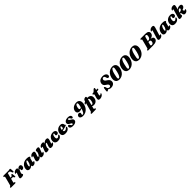

<svg xmlns="http://www.w3.org/2000/svg" viewBox="1501 -5123 9770 9770"><g transform="rotate(-45 6386.0 -237.5)"><path d="M149.5 -661.5Q149.5 -678.5 161.2 -689.2Q173 -700 196 -700H554Q588 -700 609.5 -708.5Q631 -717 650.5 -717Q687 -717 693 -678L703.5 -513Q709.5 -475 674.5 -470Q639.5 -465 621 -508.5L612.5 -534Q596 -590.5 571.5 -613.8Q547 -637 502.5 -637H439.5Q433.5 -618 422.5 -577.8Q411.5 -537.5 397.8 -485.5Q384 -433.5 370 -378.5H429Q455 -378.5 472 -393.2Q489 -408 502 -443.5Q515 -465 536 -465Q566.5 -465 570.5 -432.5L588.5 -272.5Q592 -250 582 -239.5Q572 -229 555 -228.5Q542.5 -228.5 534.2 -235Q526 -241.5 520 -252Q506 -285 485.8 -300.2Q465.5 -315.5 425 -315.5H353.5Q336 -247 322 -192Q308 -137 303.5 -119Q298 -99 299.2 -88.8Q300.5 -78.5 319.5 -74.5L353.5 -69Q366 -66.5 371.2 -58.2Q376.5 -50 376.5 -38.5Q376.5 -21.5 364.8 -10.8Q353 0 330 0H42Q18.5 0 10.5 -9.2Q2.5 -18.5 2.5 -32.5Q2.5 -45.5 10.5 -55.5Q18.5 -65.5 31 -70.5L53.5 -77.5Q70.5 -83.5 81 -118.5Q87 -137 97.2 -174.2Q107.5 -211.5 120 -259Q132.5 -306.5 145.5 -357Q158.5 -407.5 170.2 -453.2Q182 -499 190.5 -532.8Q199 -566.5 202.5 -580Q208 -601.5 206.2 -610.5Q204.5 -619.5 193 -624L172 -631.5Q161.5 -637 155.5 -643.8Q149.5 -650.5 149.5 -661.5Z M696.5 -328.5Q675 -339.5 696.5 -381.5Q720.5 -428 770.8 -456.5Q821 -485 886 -485Q961.5 -485 961.5 -421Q961.5 -410 958.5 -397Q955.5 -384 951 -370.5Q989 -435.5 1034.2 -460.2Q1079.5 -485 1117.5 -485Q1166.5 -485 1193 -454.2Q1219.5 -423.5 1217.5 -373.5Q1215 -307 1177.2 -269.5Q1139.5 -232 1091.5 -232Q1055.5 -232 1040.2 -247.2Q1025 -262.5 1025 -281Q1025 -295.5 1029.5 -308.8Q1034 -322 1034 -335Q1034 -356 1015.5 -356Q998.5 -356 979.8 -329.2Q961 -302.5 933 -224Q920.5 -188 915.8 -166.2Q911 -144.5 911 -126Q911 -107.5 919 -99.2Q927 -91 935 -82.8Q943 -74.5 943 -56Q943 -25 897.5 -5Q852 15 758.5 15Q698.5 15 685.8 -19.5Q673 -54 695 -113L761.5 -289.5Q774.5 -323.5 770.5 -336.8Q766.5 -350 756.5 -350Q747 -350 731.5 -338Q719.5 -328.5 711.8 -326.8Q704 -325 696.5 -328.5Z M1735.5 -180Q1726.5 -145 1730 -131.5Q1733.5 -118 1743.5 -118Q1753 -118 1768.5 -130Q1780.5 -140 1788.2 -141.8Q1796 -143.5 1803.5 -139.5Q1825 -128.5 1803.5 -86.5Q1780 -41 1732.2 -13Q1684.5 15 1631 15Q1585.5 15 1566 -7.8Q1546.5 -30.5 1546.5 -69.5Q1546.5 -73.5 1546.5 -77.5Q1517 -34.5 1468 -9.8Q1419 15 1363 15Q1293 15 1255.8 -29Q1218.5 -73 1229.5 -161Q1237 -220.5 1265.5 -278Q1294 -335.5 1343.8 -382.2Q1393.5 -429 1463.5 -457Q1533.5 -485 1624 -485Q1731.5 -485 1781.2 -464.2Q1831 -443.5 1827 -413.5Q1824.5 -395.5 1814.5 -388.2Q1804.5 -381 1794 -373.8Q1783.5 -366.5 1778.5 -348ZM1439.5 -163.5Q1435 -125.5 1442.2 -111Q1449.5 -96.5 1461.5 -96.5Q1484 -96.5 1509.8 -127.5Q1535.5 -158.5 1557.8 -212.8Q1580 -267 1592 -336.5Q1599 -375.5 1593.5 -393.2Q1588 -411 1571.5 -411Q1549.5 -411 1528 -388Q1506.5 -365 1488.2 -328Q1470 -291 1457.2 -247.5Q1444.5 -204 1439.5 -163.5Z M2467 -141.5Q2488.5 -130.5 2467 -88.5Q2443 -42 2392.2 -13.5Q2341.5 15 2273 15Q2186.5 15 2186.5 -49Q2186.5 -62 2191.2 -77Q2196 -92 2203 -108.5Q2153 -40 2095 -12.5Q2037 15 1985.5 15Q1913 15 1894.5 -31.5Q1876 -78 1901.5 -150L1950.5 -289.5Q1962.5 -323.5 1959 -336.8Q1955.5 -350 1945.5 -350Q1936 -350 1920.5 -338Q1908.5 -328.5 1900.8 -326.8Q1893 -325 1885.5 -328.5Q1864 -339.5 1885.5 -381.5Q1909.5 -428 1959.2 -456.5Q2009 -485 2076.5 -485Q2152.5 -485 2169 -442.5Q2185.5 -400 2161 -331.5L2112 -192.5Q2086.5 -126 2125 -126Q2151.5 -126 2180.8 -159.2Q2210 -192.5 2230.5 -246Q2244.5 -282 2252.2 -306.8Q2260 -331.5 2260 -347.5Q2260 -364 2254.2 -378Q2248.5 -392 2248.5 -410Q2248.5 -444 2291.5 -464.5Q2334.5 -485 2412 -485Q2467 -485 2478.8 -450.5Q2490.5 -416 2468.5 -357L2402 -180.5Q2389.5 -147 2393.2 -133.5Q2397 -120 2407 -120Q2416.5 -120 2432 -132Q2444 -142 2451.8 -143.8Q2459.5 -145.5 2467 -141.5Z M2559 -328.5Q2537.5 -339.5 2559 -381.5Q2583 -428 2633.8 -456.5Q2684.5 -485 2753 -485Q2839.5 -485 2839.5 -421Q2839.5 -408 2834.8 -393Q2830 -378 2823 -361.5Q2873 -430 2931 -457.5Q2989 -485 3040.5 -485Q3113 -485 3131.5 -438.5Q3150 -392 3124.5 -320L3075.5 -180.5Q3063.5 -146.5 3067 -133.2Q3070.5 -120 3080.5 -120Q3090 -120 3105.5 -132Q3117.5 -142 3125.2 -143.8Q3133 -145.5 3140.5 -141.5Q3162 -130.5 3140.5 -88.5Q3116.5 -42 3066.8 -13.5Q3017 15 2949.5 15Q2874 15 2857.2 -27.5Q2840.5 -70 2865 -138.5L2914 -277.5Q2939.5 -344 2901 -344Q2875 -344 2845.5 -310.8Q2816 -277.5 2795.5 -224Q2781.5 -188 2773.8 -163.2Q2766 -138.5 2766 -122.5Q2766 -106 2771.8 -92Q2777.5 -78 2777.5 -60Q2777.5 -26 2734.5 -5.5Q2691.5 15 2614 15Q2559.5 15 2547.5 -19.5Q2535.5 -54 2557.5 -113L2624 -289.5Q2637 -323.5 2633 -336.8Q2629 -350 2619 -350Q2609.5 -350 2594 -338Q2582 -328.5 2574.2 -326.8Q2566.5 -325 2559 -328.5Z M3501.5 -412Q3477.5 -412 3453.2 -374.8Q3429 -337.5 3419 -265Q3407.5 -183.5 3428.5 -146Q3449.5 -108.5 3494.5 -108.5Q3519.5 -108.5 3540.8 -121.2Q3562 -134 3582 -156Q3600.5 -176.5 3611 -187Q3621.5 -197.5 3636.5 -197Q3651.5 -196.5 3659 -181Q3666.5 -165.5 3658 -136Q3638 -69.5 3572.5 -27.2Q3507 15 3399.5 15Q3292.5 15 3239.5 -45.2Q3186.5 -105.5 3200 -217Q3209 -291.5 3251.2 -352.2Q3293.5 -413 3363.8 -449Q3434 -485 3527.5 -485Q3589 -485 3628.5 -464.2Q3668 -443.5 3686.2 -410.8Q3704.5 -378 3702.5 -342Q3700 -294.5 3666.8 -268.5Q3633.5 -242.5 3595 -242.5Q3557 -242.5 3537.2 -259Q3517.5 -275.5 3518.5 -302Q3519 -322 3524.5 -337.8Q3530 -353.5 3530.5 -374Q3531 -390.5 3523.5 -401.2Q3516 -412 3501.5 -412Z M4225 -149Q4214 -106.5 4179.8 -69Q4145.5 -31.5 4087.5 -8.2Q4029.5 15 3945.5 15Q3820.5 15 3769 -43.5Q3717.5 -102 3727 -201Q3735 -282 3778.5 -346.2Q3822 -410.5 3893.2 -447.8Q3964.5 -485 4055.5 -485Q4138 -485 4175.8 -446Q4213.5 -407 4222 -348Q4224 -336.5 4228 -327.2Q4232 -318 4239 -315Q4255 -308.5 4255 -293Q4255 -280.5 4245.2 -269.5Q4235.5 -258.5 4209 -251.5Q4180.5 -244 4134 -232Q4087.5 -220 4035.2 -206.5Q3983 -193 3938 -181.5Q3953.5 -106.5 4028 -106.5Q4066 -106.5 4096 -125Q4126 -143.5 4151 -172Q4167 -190.5 4177.5 -197Q4188 -203.5 4200.5 -203Q4215 -202.5 4223.8 -189.8Q4232.5 -177 4225 -149ZM3936 -250Q3935.5 -244.5 3935 -239Q3962.5 -246.5 3990.5 -253.8Q4018.5 -261 4040.5 -267.5Q4044.5 -285.5 4047 -308.8Q4049.5 -332 4050 -359Q4050 -414 4018.5 -414Q3992 -414 3967.8 -370.2Q3943.5 -326.5 3936 -250Z M4503.5 -50Q4524.5 -50 4536.2 -61.5Q4548 -73 4548 -91.5Q4548 -106 4541.2 -117.8Q4534.5 -129.5 4515.5 -142.2Q4496.5 -155 4459 -173Q4394.5 -204 4367 -236Q4339.5 -268 4339.5 -316.5Q4339.5 -362 4369.8 -400.2Q4400 -438.5 4458 -461.8Q4516 -485 4600.5 -485Q4699 -485 4746 -450.2Q4793 -415.5 4793.5 -362Q4794 -325 4779.2 -305.5Q4764.5 -286 4738 -286Q4713.5 -286 4695.5 -301.5Q4677.5 -317 4658.5 -357.5Q4641 -390 4621.2 -406.2Q4601.5 -422.5 4576 -422.5Q4536 -422.5 4536 -384.5Q4536 -365 4553 -344.8Q4570 -324.5 4626 -294Q4674 -268 4700.2 -245.8Q4726.5 -223.5 4736.5 -199.8Q4746.5 -176 4746.5 -145Q4746.5 -98 4714.5 -62Q4682.5 -26 4625 -5.5Q4567.5 15 4490 15Q4415 15 4369 -2.2Q4323 -19.5 4302.2 -48.8Q4281.5 -78 4281.5 -113.5Q4282.5 -146.5 4297.2 -165.8Q4312 -185 4338 -185Q4368.5 -185 4388 -166.2Q4407.5 -147.5 4425 -110.5Q4443.5 -76 4461.8 -63Q4480 -50 4503.5 -50Z M5210.5 16.5Q5137.5 16.5 5091 -5Q5044.5 -26.5 5025.5 -61Q5006.5 -95.5 5014.5 -134Q5025 -182.5 5060 -209.5Q5095 -236.5 5141.5 -236.5Q5193.5 -236.5 5213.2 -210.5Q5233 -184.5 5220 -138.5L5210.5 -105Q5194 -44.5 5246.5 -44.5Q5286 -44.5 5328.5 -105.8Q5371 -167 5415.5 -315.5Q5381.5 -294 5339.2 -281.5Q5297 -269 5250.5 -269Q5187.5 -269 5145.2 -296.2Q5103 -323.5 5088.5 -373.5Q5074 -423.5 5093 -490.5Q5112.5 -559 5163 -609.8Q5213.5 -660.5 5285.8 -688.8Q5358 -717 5442.5 -717Q5538.5 -717 5595.2 -669.8Q5652 -622.5 5665.8 -536.8Q5679.5 -451 5646 -335Q5614 -223 5549.2 -144.5Q5484.5 -66 5397.2 -24.8Q5310 16.5 5210.5 16.5ZM5312.5 -503.5Q5291 -421 5306 -383Q5321 -345 5353 -345Q5396 -345 5434.5 -382Q5463.5 -486.5 5468.8 -546.2Q5474 -606 5461.5 -631Q5449 -656 5424.5 -656Q5352.5 -656 5312.5 -503.5Z M5741.5 -324Q5727.5 -313 5713 -312Q5698.5 -311 5690 -321Q5682 -331 5687.5 -348Q5693 -365 5711 -381Q5748 -414.5 5798.5 -438L5808.5 -474.5Q5818.5 -510 5842.5 -534Q5866.5 -558 5896.5 -570Q5926.5 -582 5954.5 -582Q5993 -582 6003.5 -558.2Q6014 -534.5 6002 -484.5Q6012.5 -485 6023.5 -485Q6141.5 -485 6205 -418.2Q6268.5 -351.5 6252.5 -224Q6243 -150.5 6207.2 -96.8Q6171.5 -43 6115.5 -14Q6059.5 15 5989 15Q5954.5 15 5926.8 8Q5899 1 5878 -11.5L5846.5 108.5Q5840 133.5 5844.5 145.8Q5849 158 5866.5 162L5893 168Q5928 175.5 5928 203Q5928.5 219 5914.8 229.2Q5901 239.5 5879 240L5605.5 244.5Q5588.5 245 5578 236Q5567.5 227 5567.5 213Q5567.5 199.5 5575.5 189.2Q5583.5 179 5605.5 167Q5624.5 156.5 5632.2 147.8Q5640 139 5645 121.5L5773.5 -347.5Q5757.5 -336.5 5741.5 -324ZM5934.5 -67.5Q5972 -67 6001.8 -109.8Q6031.5 -152.5 6047.5 -252Q6060 -329.5 6042.5 -369.2Q6025 -409 5986 -412Q5984.5 -412 5983 -412L5897 -83.5Q5913.5 -68 5934.5 -67.5Z M6367.5 -375 6347.5 -383.5Q6323.5 -393.5 6323.5 -419Q6323.5 -435.5 6337.2 -445Q6351 -454.5 6374 -454.5H6395Q6415.5 -454.5 6432.2 -463.5Q6449 -472.5 6466 -489.5L6543 -566.5Q6565.5 -589 6594.5 -589Q6629.5 -589 6629.5 -556.5Q6629.5 -548 6627.2 -532.8Q6625 -517.5 6619.5 -498L6606.5 -451H6691Q6718.5 -451 6718.5 -424.5Q6718.5 -400 6699.2 -385.8Q6680 -371.5 6647.5 -371.5H6584.5L6532 -182.5Q6522.5 -147.5 6529.2 -133Q6536 -118.5 6559.5 -118.5Q6587 -118.5 6616.5 -149.5Q6634.5 -168 6648.5 -168Q6658.5 -168 6664.8 -160.8Q6671 -153.5 6669 -140.5Q6664.5 -106 6632 -70Q6599.5 -34 6546 -9.5Q6492.5 15 6424.5 15Q6351 15 6328.8 -29.8Q6306.5 -74.5 6334.5 -169.5L6375.5 -309Q6385.5 -342 6383.2 -355.8Q6381 -369.5 6367.5 -375Z M7232.5 13Q7177 13 7144.2 -0.5Q7111.5 -14 7094 -27.2Q7076.5 -40.5 7065.5 -40.5Q7054.5 -40.5 7038.8 -28Q7023 -15.5 7005.2 -3Q6987.5 9.5 6970.5 9.5Q6929.5 9.5 6932.5 -36L6953.5 -213Q6956.5 -265 6995.5 -265Q7012.5 -265 7023.2 -253.5Q7034 -242 7045 -218.5L7062.5 -153Q7078 -108.5 7112 -85.2Q7146 -62 7187.5 -62Q7220.5 -62 7240.2 -78.2Q7260 -94.5 7264.5 -122.5Q7271.5 -160.5 7248.5 -196Q7225.5 -231.5 7160 -269Q7082 -314.5 7050 -367Q7018 -419.5 7026 -491Q7033 -553 7069.2 -604Q7105.5 -655 7171.2 -685.2Q7237 -715.5 7331.5 -715.5Q7414.5 -715.5 7470.8 -689.5Q7527 -663.5 7555 -622.5Q7583 -581.5 7580.5 -537Q7578.5 -499 7558.2 -473.5Q7538 -448 7501 -448Q7472.5 -448 7454.2 -463.8Q7436 -479.5 7422.5 -519L7410 -564Q7397.5 -607 7374.2 -627.8Q7351 -648.5 7320 -648.5Q7282 -648.5 7258.8 -624.8Q7235.5 -601 7230 -565Q7224.5 -525.5 7246 -491Q7267.5 -456.5 7328 -418.5Q7396.5 -375 7432.5 -336Q7468.5 -297 7480.2 -256.8Q7492 -216.5 7486.5 -170Q7481 -117 7447.8 -75.8Q7414.5 -34.5 7359.2 -10.8Q7304 13 7232.5 13Z M8028 -714Q8123.5 -714 8181.8 -668Q8240 -622 8257.5 -540Q8275 -458 8247 -349.5Q8216 -228.5 8151.5 -148Q8087 -67.5 8004 -27.2Q7921 13 7833.5 13Q7730.5 13 7670.2 -33Q7610 -79 7593.5 -161.8Q7577 -244.5 7605 -355Q7633 -465 7694 -545.5Q7755 -626 7841 -670Q7927 -714 8028 -714ZM8015 -348.5Q8042 -460 8051.2 -526Q8060.5 -592 8049.2 -621Q8038 -650 8003 -650Q7959.5 -650 7916 -575.5Q7872.5 -501 7839.5 -366.5Q7810.5 -246 7800.8 -177.2Q7791 -108.5 7803 -79.5Q7815 -50.5 7849.5 -50.5Q7888 -50.5 7932.5 -122Q7977 -193.5 8015 -348.5Z M8738 -714Q8833.5 -714 8891.8 -668Q8950 -622 8967.5 -540Q8985 -458 8957 -349.5Q8926 -228.5 8861.5 -148Q8797 -67.5 8714 -27.2Q8631 13 8543.5 13Q8440.5 13 8380.2 -33Q8320 -79 8303.5 -161.8Q8287 -244.5 8315 -355Q8343 -465 8404 -545.5Q8465 -626 8551 -670Q8637 -714 8738 -714ZM8725 -348.5Q8752 -460 8761.2 -526Q8770.5 -592 8759.2 -621Q8748 -650 8713 -650Q8669.5 -650 8626 -575.5Q8582.5 -501 8549.5 -366.5Q8520.5 -246 8510.8 -177.2Q8501 -108.5 8513 -79.5Q8525 -50.5 8559.5 -50.5Q8598 -50.5 8642.5 -122Q8687 -193.5 8725 -348.5Z M9448 -714Q9543.5 -714 9601.8 -668Q9660 -622 9677.5 -540Q9695 -458 9667 -349.5Q9636 -228.5 9571.5 -148Q9507 -67.5 9424 -27.2Q9341 13 9253.5 13Q9150.5 13 9090.2 -33Q9030 -79 9013.5 -161.8Q8997 -244.5 9025 -355Q9053 -465 9114 -545.5Q9175 -626 9261 -670Q9347 -714 9448 -714ZM9435 -348.5Q9462 -460 9471.2 -526Q9480.5 -592 9469.2 -621Q9458 -650 9423 -650Q9379.5 -650 9336 -575.5Q9292.5 -501 9259.5 -366.5Q9230.5 -246 9220.8 -177.2Q9211 -108.5 9223 -79.5Q9235 -50.5 9269.5 -50.5Q9308 -50.5 9352.5 -122Q9397 -193.5 9435 -348.5Z M10066 -700H10393.5Q10524 -700 10579.2 -653.2Q10634.5 -606.5 10627 -522Q10620.5 -451.5 10564 -398Q10507.5 -344.5 10408 -330.5Q10505.5 -320.5 10544.5 -279.5Q10583.5 -238.5 10575.5 -176Q10564.5 -92.5 10482.5 -46.2Q10400.5 0 10247.5 0H9912.5Q9889 0 9881 -9.2Q9873 -18.5 9873 -32.5Q9873 -58.5 9901.5 -70.5L9924 -77.5Q9936 -82.5 9940.5 -90.8Q9945 -99 9950 -115Q9955 -131 9964.8 -166.2Q9974.5 -201.5 9986.8 -248Q9999 -294.5 10012 -344.2Q10025 -394 10036.5 -439Q10048 -484 10056.2 -516.2Q10064.5 -548.5 10067 -559.5Q10074.5 -590 10077.2 -603.5Q10080 -617 10062 -625L10042.5 -631.5Q10020 -641.5 10020 -661.5Q10020 -678.5 10031.8 -689.2Q10043.5 -700 10066 -700ZM10281.5 -560Q10272.5 -523.5 10258 -467Q10243.5 -410.5 10228.5 -350.5H10273Q10338 -350.5 10375.5 -402.8Q10413 -455 10420 -535Q10425 -585.5 10407.2 -610.2Q10389.5 -635 10358.5 -635Q10326.5 -635 10309.8 -618.2Q10293 -601.5 10281.5 -560ZM10173.5 -135.5Q10164 -100.5 10182.2 -83Q10200.5 -65.5 10232.5 -65.5Q10335 -65.5 10355.5 -181.5Q10365.5 -238 10343 -266Q10320.5 -294 10273 -294H10214Q10201 -243.5 10190.2 -201Q10179.5 -158.5 10173.5 -135.5Z M10979.5 -566.5 10860 -180.5Q10849 -146 10852 -133Q10855 -120 10865 -120Q10874.5 -120 10890 -132Q10902 -142 10909.8 -143.8Q10917.5 -145.5 10925 -141.5Q10946.5 -130.5 10925 -88.5Q10901 -42 10851.2 -13.5Q10801.5 15 10734 15Q10683.5 15 10660.5 -4Q10637.5 -23 10636.2 -57.5Q10635 -92 10649.5 -138.5L10769 -524.5Q10780 -559 10777 -572Q10774 -585 10764 -585Q10754.5 -585 10739 -573Q10727 -563.5 10719.2 -561.8Q10711.5 -560 10704 -563.5Q10682.5 -574.5 10704 -616.5Q10728 -663 10777.8 -691.5Q10827.5 -720 10895 -720Q10945.5 -720 10968.5 -701Q10991.5 -682 10992.8 -647.5Q10994 -613 10979.5 -566.5Z M11503 -180Q11494 -145 11497.5 -131.5Q11501 -118 11511 -118Q11520.5 -118 11536 -130Q11548 -140 11555.8 -141.8Q11563.5 -143.5 11571 -139.5Q11592.5 -128.5 11571 -86.5Q11547.5 -41 11499.8 -13Q11452 15 11398.5 15Q11353 15 11333.5 -7.8Q11314 -30.5 11314 -69.5Q11314 -73.5 11314 -77.5Q11284.5 -34.5 11235.5 -9.8Q11186.5 15 11130.5 15Q11060.5 15 11023.2 -29Q10986 -73 10997 -161Q11004.5 -220.5 11033 -278Q11061.5 -335.5 11111.2 -382.2Q11161 -429 11231 -457Q11301 -485 11391.5 -485Q11499 -485 11548.8 -464.2Q11598.5 -443.5 11594.5 -413.5Q11592 -395.5 11582 -388.2Q11572 -381 11561.5 -373.8Q11551 -366.5 11546 -348ZM11207 -163.5Q11202.5 -125.5 11209.8 -111Q11217 -96.5 11229 -96.5Q11251.5 -96.5 11277.2 -127.5Q11303 -158.5 11325.2 -212.8Q11347.5 -267 11359.5 -336.5Q11366.5 -375.5 11361 -393.2Q11355.5 -411 11339 -411Q11317 -411 11295.5 -388Q11274 -365 11255.8 -328Q11237.5 -291 11224.8 -247.5Q11212 -204 11207 -163.5Z M11936 -412Q11912 -412 11887.8 -374.8Q11863.5 -337.5 11853.5 -265Q11842 -183.5 11863 -146Q11884 -108.5 11929 -108.5Q11954 -108.5 11975.2 -121.2Q11996.5 -134 12016.5 -156Q12035 -176.5 12045.5 -187Q12056 -197.5 12071 -197Q12086 -196.5 12093.5 -181Q12101 -165.5 12092.5 -136Q12072.5 -69.5 12007 -27.2Q11941.5 15 11834 15Q11727 15 11674 -45.2Q11621 -105.5 11634.5 -217Q11643.5 -291.5 11685.8 -352.2Q11728 -413 11798.2 -449Q11868.5 -485 11962 -485Q12023.5 -485 12063 -464.2Q12102.5 -443.5 12120.8 -410.8Q12139 -378 12137 -342Q12134.5 -294.5 12101.2 -268.5Q12068 -242.5 12029.5 -242.5Q11991.5 -242.5 11971.8 -259Q11952 -275.5 11953 -302Q11953.5 -322 11959 -337.8Q11964.5 -353.5 11965 -374Q11965.5 -390.5 11958 -401.2Q11950.5 -412 11936 -412Z M12278 -524.5Q12288 -559 12285.5 -572Q12283 -585 12273 -585Q12263.5 -585 12248 -573Q12236 -563.5 12228.2 -561.8Q12220.5 -560 12213 -563.5Q12191.5 -574.5 12213 -616.5Q12237 -663 12286 -691.5Q12335 -720 12401.5 -720Q12450.5 -720 12472 -701.2Q12493.5 -682.5 12494.8 -648Q12496 -613.5 12483 -566.5L12439 -405.5Q12474 -444.5 12525.8 -464.8Q12577.5 -485 12640 -485Q12705.5 -485 12738 -454.8Q12770.5 -424.5 12762.5 -368Q12755.5 -319.5 12714.8 -282.8Q12674 -246 12595 -219L12608.5 -170.5Q12615.5 -145.5 12627.2 -135.8Q12639 -126 12653 -126Q12661.5 -126 12669.8 -130Q12678 -134 12685 -139.5Q12695.5 -148 12703.5 -150.2Q12711.5 -152.5 12718 -150.5Q12727 -148 12731.2 -139.5Q12735.5 -131 12731.5 -113.5Q12719 -57 12669.8 -21Q12620.5 15 12555.5 15Q12508.5 15 12484.5 -9.8Q12460.5 -34.5 12449.5 -82L12427 -179Q12403 -175 12377 -171.5Q12372 -150.5 12370.5 -139.5Q12369 -128.5 12369 -122Q12369 -105.5 12374.5 -91.8Q12380 -78 12380 -60Q12380 -26 12337 -5.5Q12294 15 12216.5 15Q12163 15 12152.8 -18.2Q12142.5 -51.5 12159.5 -112ZM12527.5 -387Q12486 -387 12449.2 -345.5Q12412.5 -304 12391.5 -229.5Q12478 -243.5 12517.5 -269.5Q12557 -295.5 12564.5 -335Q12569.5 -359 12559 -373Q12548.5 -387 12527.5 -387Z"/></g></svg>

Font: Fraunces 9pt S000 Black
Style: Italic
Weight: 900
Italic angle: -16°
Version: Version 1.000; ttfautohint (v1.8.3)